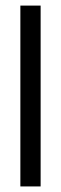

<svg xmlns="http://www.w3.org/2000/svg" viewBox="-20 -670 219 690"><path d="M53.2 -649.9H126V0H53.2Z"/></svg>

Font: Overused Grotesk
Style: Regular
Weight: 400
Version: Version 0.002